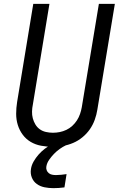

<svg xmlns="http://www.w3.org/2000/svg" viewBox="-20 -755 640 998"><path d="M254 8Q254 8 254 8Q254 8 254 8Q223 8 193.5 2.5Q164 -3 139.5 -17.5Q115 -32 98 -55Q81 -78 72.5 -105.5Q64 -133 64 -163.5Q64 -194 69 -225L153 -735H237L151 -213Q147 -194 146.5 -175.5Q146 -157 150.5 -140Q155 -123 164 -108Q173 -93 187 -83Q201 -73 219 -69Q237 -65 255 -65Q273 -65 290.5 -68.5Q308 -72 325 -80Q342 -88 356 -101Q370 -114 380 -129.5Q390 -145 396 -162.5Q402 -180 405 -197L494 -735H577L486 -185Q482 -159 472.5 -132.5Q463 -106 447 -83Q431 -60 408.5 -41.5Q386 -23 360 -12Q334 -1 307.5 3.5Q281 8 254 8ZM258 223Q234 223 211.5 218.5Q189 214 171.5 201.5Q154 189 145.5 168Q137 147 141 123Q144 103 155 84Q166 65 180.5 48.5Q195 32 212.5 18.5Q230 5 250 -5L255 -8H324L323 0Q306 8 290 19.5Q274 31 260.5 45Q247 59 235.5 75.5Q224 92 221 110Q219 120 222.5 129.5Q226 139 233.5 145Q241 151 250.5 153Q260 155 271 155Q284 155 298 153.5Q312 152 326 150L315 219Q300 221 286 222Q272 223 258 223Z"/></svg>

Font: Iosevka SS04 Extended
Style: Italic
Weight: 400
Width: 7
Italic angle: -9°
Monospace: yes
Designer: Belleve Invis
Foundry: Belleve Invis
Version: Version 19.0.0; ttfautohint (v1.8.4)